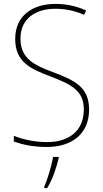

<svg xmlns="http://www.w3.org/2000/svg" viewBox="-20 -744 527 985"><path d="M437 -182C437 -298 363 -332 249 -375C159 -409 85 -441 85 -546C85 -648 162 -699 263 -699C307 -699 357 -692 411 -668L422 -690C375 -712 321 -724 265 -724C147 -724 58 -664 58 -544C58 -427 135 -391 236 -353C346 -311 410 -280 410 -182C410 -71 331 -15 223 -15C156 -15 97 -29 51 -47V-18C96 -2 149 10 221 10C345 10 437 -54 437 -182ZM281 68V61H252C246 103 222 181 207 214V221H222C250 175 269 118 281 68Z"/></svg>

Font: Noto Sans Sinhala UI SemiCondensed Thin
Style: Regular
Weight: 100
Width: 4
Designer: Jelle Bosma - Monotype Design Team
Foundry: Monotype Imaging Inc.
Version: Version 2.006